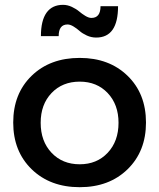

<svg xmlns="http://www.w3.org/2000/svg" viewBox="-20 -778 665 802"><path d="M35.2 -266.1Q35.2 -386.7 112.1 -461.4Q189 -536.1 313 -536.1Q436 -536.1 512.9 -461.4Q589.8 -386.7 589.8 -266.1Q589.8 -146 512.9 -71Q436 3.9 313 3.9Q189.5 3.9 112.3 -71Q35.2 -146 35.2 -266.1ZM149.9 -265.1Q149.9 -188 195.3 -139.9Q240.7 -91.8 313 -91.8Q384.8 -91.8 429.9 -139.9Q475.1 -188 475.1 -265.1Q475.1 -341.3 429.9 -389.2Q384.8 -437 313 -437Q240.7 -437 195.3 -389.4Q149.9 -341.8 149.9 -265.1ZM150.9 -627Q150.9 -691.9 174.3 -724.9Q197.8 -757.8 243.2 -757.8Q261.7 -757.8 280 -749.3Q298.3 -740.7 310.3 -730.5Q322.3 -720.2 336.4 -711.7Q350.6 -703.1 361.8 -703.1Q399.9 -703.1 399.9 -752H473.1Q473.1 -621.1 381.8 -621.1Q361.3 -621.1 342.8 -629.6Q324.2 -638.2 312.7 -648.4Q301.3 -658.7 287.4 -667.2Q273.4 -675.8 262.2 -675.8Q225.1 -675.8 225.1 -627Z"/></svg>

Font: Trueno
Style: Regular
Weight: 400
Designer: Julieta Ulanovsky
Foundry: Julieta Ulanovsky
Version: Version 3.001b | FøM Fix